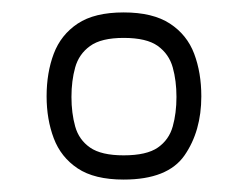

<svg xmlns="http://www.w3.org/2000/svg" viewBox="-20 -799 392 309"><path d="M55 -644Q55 -682 66.5 -712.5Q78 -743 105 -761Q132 -779 179 -779Q226 -779 253.5 -761Q281 -743 292.5 -712.5Q304 -682 304 -644Q304 -588 277 -549Q250 -510 179 -510Q132 -510 105 -528Q78 -546 66.5 -576.5Q55 -607 55 -644ZM264 -643Q264 -669 258 -690.5Q252 -712 234 -725Q216 -738 179 -738Q143 -738 125 -725Q107 -712 101 -690.5Q95 -669 95 -643Q95 -617 101 -595.5Q107 -574 125 -561.5Q143 -549 179 -549Q216 -549 234 -561.5Q252 -574 258 -595.5Q264 -617 264 -643Z"/></svg>

Font: Khand Variable Light
Style: Regular
Weight: 300
Designer: Satya Rajpurohit
Foundry: Indian Type Foundry
Version: Version 3.000